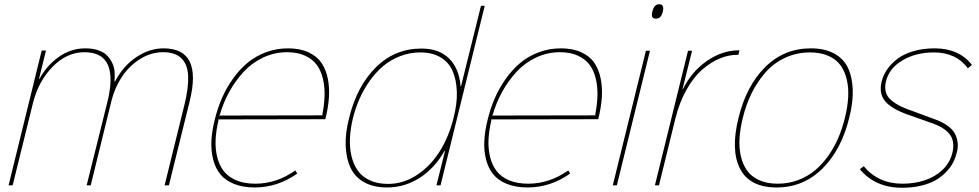

<svg xmlns="http://www.w3.org/2000/svg" viewBox="-20 -866 4575 897"><path d="M866.2 -393.1 769 0H749L841.8 -377Q861.3 -457 858.9 -511.5Q856.4 -565.9 826.9 -594.2Q797.4 -622.6 740.2 -622.1Q684.6 -621.6 634.3 -590.1Q584 -558.6 550 -507.8Q516.1 -457 501 -396L403.8 0H384.8L480 -382.8Q510.3 -499.5 484.9 -560.8Q459.5 -622.1 374 -622.1Q292.5 -622.1 225.8 -554.2Q159.2 -486.3 133.8 -383.8L39.1 0H20L174.8 -629.9H194.8L162.1 -497.1H164.1Q198.2 -560.1 254.6 -600.1Q311 -640.1 378.9 -640.1Q413.1 -640.1 439.2 -631.1Q465.3 -622.1 480.2 -606.7Q495.1 -591.3 504.6 -571.3Q514.2 -551.3 515.4 -529.3Q516.6 -507.3 515.1 -484.9H517.1Q554.7 -557.1 616.2 -598.6Q677.7 -640.1 744.1 -640.1Q927.2 -640.1 866.2 -393.1Z M1002.9 -326.2 1487.8 -327.1 1485.8 -330.1Q1495.1 -377 1496.3 -418Q1497.6 -459 1488.8 -497.1Q1480 -535.2 1460.4 -562.3Q1440.9 -589.4 1405.5 -605.7Q1370.1 -622.1 1320.8 -622.1Q1262.2 -622.1 1209.5 -597.2Q1156.7 -572.3 1117.9 -530Q1079.1 -487.8 1051 -436.8Q1022.9 -385.7 1006.8 -329.1ZM1500 -309.1 999 -308.1 1001 -305.2Q989.3 -256.3 987.3 -213.1Q985.4 -169.9 994.9 -131.8Q1004.4 -93.8 1025.6 -66.4Q1046.9 -39.1 1084.2 -23.4Q1121.6 -7.8 1172.9 -7.8Q1272 -7.8 1359.9 -69.8L1368.7 -55.2Q1276.9 9.8 1169.9 9.8Q1114.3 9.8 1073.2 -6.8Q1032.2 -23.4 1009 -52.2Q985.8 -81.1 975.6 -121.8Q965.3 -162.6 967.8 -209.2Q970.2 -255.9 983.9 -309.1Q996.6 -360.8 1017.1 -408Q1037.6 -455.1 1068.1 -498Q1098.6 -541 1136 -572.3Q1173.3 -603.5 1222.2 -621.8Q1271 -640.1 1325.7 -640.1Q1381.3 -640.1 1420.9 -621.8Q1460.4 -603.5 1481.7 -572.5Q1502.9 -541.5 1511.5 -498.5Q1520 -455.6 1516.6 -408.7Q1513.2 -361.8 1500 -309.1Z M2098.6 -314Q2116.2 -380.9 2114.3 -437.3Q2112.3 -493.7 2094.5 -534.4Q2076.7 -575.2 2038.1 -598.1Q1999.5 -621.1 1943.8 -621.1Q1894.5 -621.1 1849.6 -603.8Q1804.7 -586.4 1770.3 -557.4Q1735.8 -528.3 1707.5 -488.5Q1679.2 -448.7 1659.9 -405Q1640.6 -361.3 1628.9 -314Q1617.2 -265.6 1615 -221.7Q1612.8 -177.7 1621.8 -138.2Q1630.9 -98.6 1651.1 -69.6Q1671.4 -40.5 1707.5 -23.7Q1743.7 -6.8 1793 -6.8Q1865.2 -6.8 1928.7 -49.1Q1992.2 -91.3 2034.9 -159.9Q2077.6 -228.5 2098.6 -314ZM2244.6 -838.9 2038.1 0H2019L2059.1 -161.1H2056.6Q2012.2 -81.5 1941.9 -35.9Q1871.6 9.8 1788.1 9.8Q1726.1 9.8 1682.6 -13.9Q1639.2 -37.6 1618.4 -80.6Q1597.7 -123.5 1595 -182.9Q1592.3 -242.2 1610.8 -314Q1647 -462.9 1735.6 -551Q1824.2 -639.2 1948.7 -639.2Q2031.2 -639.2 2078.1 -592.8Q2125 -546.4 2131.8 -462.9H2133.8L2227.1 -838.9Z M2277.8 -326.2 2762.7 -327.1 2760.7 -330.1Q2770 -377 2771.2 -418Q2772.5 -459 2763.7 -497.1Q2754.9 -535.2 2735.4 -562.3Q2715.8 -589.4 2680.4 -605.7Q2645 -622.1 2595.7 -622.1Q2537.1 -622.1 2484.4 -597.2Q2431.6 -572.3 2392.8 -530Q2354 -487.8 2325.9 -436.8Q2297.9 -385.7 2281.7 -329.1ZM2774.9 -309.1 2273.9 -308.1 2275.9 -305.2Q2264.2 -256.3 2262.2 -213.1Q2260.3 -169.9 2269.8 -131.8Q2279.3 -93.8 2300.5 -66.4Q2321.8 -39.1 2359.1 -23.4Q2396.5 -7.8 2447.8 -7.8Q2546.9 -7.8 2634.8 -69.8L2643.6 -55.2Q2551.8 9.8 2444.8 9.8Q2389.2 9.8 2348.1 -6.8Q2307.1 -23.4 2283.9 -52.2Q2260.7 -81.1 2250.5 -121.8Q2240.2 -162.6 2242.7 -209.2Q2245.1 -255.9 2258.8 -309.1Q2271.5 -360.8 2292 -408Q2312.5 -455.1 2343 -498Q2373.5 -541 2410.9 -572.3Q2448.2 -603.5 2497.1 -621.8Q2545.9 -640.1 2600.6 -640.1Q2656.2 -640.1 2695.8 -621.8Q2735.4 -603.5 2756.6 -572.5Q2777.8 -541.5 2786.4 -498.5Q2794.9 -455.6 2791.5 -408.7Q2788.1 -361.8 2774.9 -309.1Z M3016.6 -628.9 2861.8 0H2842.8L2997.6 -628.9ZM3076.7 -812Q3071.8 -793.5 3064 -786.1Q3056.2 -778.8 3043.9 -778.8Q3019 -778.8 3027.8 -812Q3035.6 -846.2 3059.6 -846.2Q3084.5 -846.2 3076.7 -812Z M3434.6 -630.9 3429.7 -609.9H3426.8Q3384.3 -610.4 3341.8 -592.5Q3299.3 -574.7 3259.3 -539.6Q3219.2 -504.4 3186.3 -445.1Q3153.3 -385.7 3134.8 -310.1L3058.6 0H3039.6L3194.3 -628.9H3213.4L3168.5 -449.2H3170.4Q3210.9 -531.7 3282.7 -581.3Q3354.5 -630.9 3431.6 -630.9Z M3764.2 -621.1Q3701.7 -621.1 3648.2 -596.2Q3594.7 -571.3 3556.6 -528.1Q3518.6 -484.9 3491.9 -431.2Q3465.3 -377.4 3450.2 -314.9Q3438 -265.6 3435.1 -221.4Q3432.1 -177.2 3440.9 -137.7Q3449.7 -98.1 3470 -69.6Q3490.2 -41 3526.6 -24.4Q3563 -7.8 3613.3 -7.8Q3663.6 -7.8 3708 -24.4Q3752.4 -41 3786.6 -69.3Q3820.8 -97.7 3848.9 -137.2Q3877 -176.8 3896 -220.9Q3915 -265.1 3927.2 -314.9Q3939.5 -364.7 3942.4 -408.9Q3945.3 -453.1 3936.5 -492.4Q3927.7 -531.7 3907.5 -560.1Q3887.2 -588.4 3850.8 -604.7Q3814.5 -621.1 3764.2 -621.1ZM3947.3 -314.9Q3910.6 -165.5 3821.8 -77.9Q3732.9 9.8 3608.4 9.8Q3482.9 9.8 3437.7 -77.1Q3392.6 -164.1 3430.2 -314.9Q3466.8 -465.3 3554.9 -552.7Q3643.1 -640.1 3768.1 -640.1Q3831.5 -640.1 3875.5 -616.9Q3919.4 -593.8 3940.4 -551.3Q3961.4 -508.8 3963.9 -448.7Q3966.3 -388.7 3947.3 -314.9Z M4449.2 -150.9Q4443.4 -126.5 4431.4 -104.2Q4419.4 -82 4398.4 -60.5Q4377.4 -39.1 4349.9 -23.4Q4322.3 -7.8 4282.2 1.7Q4242.2 11.2 4194.3 11.2Q4069.8 11.2 3997.1 -75.2L4015.1 -89.8Q4083 -7.8 4196.3 -7.8Q4253.4 -7.8 4301.8 -24.2Q4350.1 -40.5 4384 -73.2Q4418 -106 4429.2 -150.9Q4442.4 -205.6 4416.7 -238.8Q4391.1 -272 4327.1 -293Q4322.3 -294.4 4277.3 -310.8Q4232.4 -327.1 4225.1 -329.1Q4146.5 -356.4 4115.7 -392.6Q4085 -428.7 4099.1 -485.8Q4106.4 -515.1 4124.5 -541.5Q4142.6 -567.9 4171.9 -590.6Q4201.2 -613.3 4246.6 -626.7Q4292 -640.1 4347.2 -640.1Q4459.5 -640.1 4521 -563L4502 -546.9Q4446.8 -621.1 4343.3 -621.1Q4258.8 -621.1 4196.3 -584Q4133.8 -546.9 4119.1 -485.8Q4112.3 -457.5 4118.7 -435.3Q4125 -413.1 4145 -396.7Q4165 -380.4 4189 -368.9Q4212.9 -357.4 4249 -345.2Q4254.4 -343.8 4294.2 -328.4Q4334 -313 4341.3 -311Q4379.9 -297.9 4405 -280Q4430.2 -262.2 4440.9 -242.2Q4451.7 -222.2 4454.1 -198.7Q4456.5 -175.3 4449.2 -150.9Z"/></svg>

Font: Sinkin Sans 100 Thin Italic
Style: Regular
Weight: 100
Italic angle: -112°
Designer: Keith Bates
Foundry: K-Type
Version: Sinkin Sans (version 1.0)  by Keith Bates   •   © 2014   www